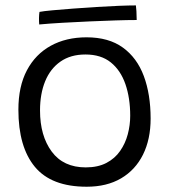

<svg xmlns="http://www.w3.org/2000/svg" viewBox="-20 -674 626 710"><path d="M300.5 16.5Q170 16.5 109 -57Q48 -130.5 48 -268.5Q48 -354.5 79.5 -414Q111 -473.5 167.8 -504.8Q224.5 -536 300 -536Q382 -536 434.2 -498.2Q486.5 -460.5 511.8 -392.8Q537 -325 537 -235.5Q537 -159 508.8 -102.2Q480.5 -45.5 427.8 -14.5Q375 16.5 300.5 16.5ZM297 -55Q342 -55 373.5 -71.5Q405 -88 424.2 -115.8Q443.5 -143.5 452.5 -177.5Q461.5 -211.5 461.5 -246Q461.5 -311.5 443.8 -362.8Q426 -414 389.8 -443.2Q353.5 -472.5 296 -472.5Q241 -472.5 203.5 -446.2Q166 -420 147 -373.5Q128 -327 128 -265.5Q128 -172 171.2 -113.5Q214.5 -55 297 -55ZM485.5 -600Q452 -600 406.5 -598.5Q361 -597 310.5 -594.8Q260 -592.5 211.5 -589.8Q163 -587 125 -583.5Q124 -595 124.2 -607.8Q124.5 -620.5 126 -630Q141.5 -633 174.8 -636Q208 -639 250.2 -642.2Q292.5 -645.5 337 -648.2Q381.5 -651 420 -652.5Q458.5 -654 482.5 -654Q483.5 -648.5 484.5 -632.5Q485.5 -616.5 485.5 -600Z"/></svg>

Font: Grandstander Thin Light
Style: Regular
Weight: 300
Version: Version 1.200